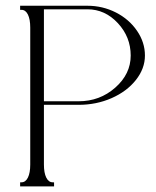

<svg xmlns="http://www.w3.org/2000/svg" viewBox="-20 -665 557 685"><path d="M51.8 -629.9V-644.5H87.9H112.3H136.7H292Q346.2 -644.5 393.6 -620.4Q440.9 -596.2 469 -554.9Q497.1 -513.7 497.1 -466.8Q497.1 -420.4 464.8 -379.6Q432.6 -338.9 378.2 -314.9Q323.7 -291 260.7 -291H136.7V-78.1Q136.7 -48.3 145 -31.5Q153.3 -14.6 168 -14.6H172.9V0H136.7H112.3H87.9H51.8V-14.6H56.6Q71.3 -14.6 79.6 -31.5Q87.9 -48.3 87.9 -78.1V-566.4Q87.9 -596.2 79.6 -613Q71.3 -629.9 56.6 -629.9ZM136.7 -303.7H260.7Q335.9 -303.7 391.1 -352.3Q446.3 -400.9 446.3 -466.8Q446.3 -533.2 400.4 -582.5Q354.5 -631.8 292 -631.8H136.7Z"/></svg>

Font: Elaris
Style: Regular
Weight: 500
Version: Version 1.0